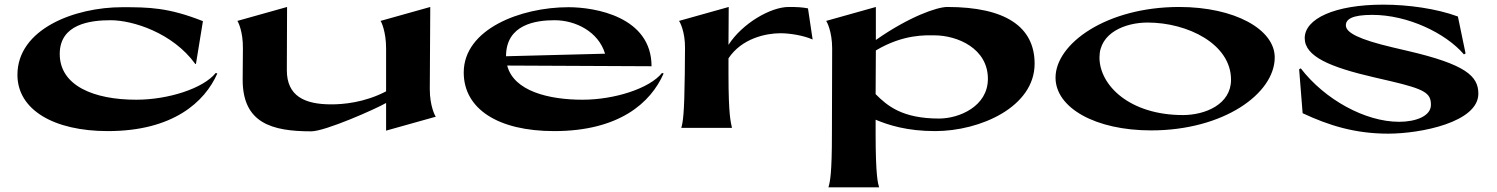

<svg xmlns="http://www.w3.org/2000/svg" viewBox="-20 -550 6440 826"><path d="M820 -275H823L853 -459C704 -518 620 -519 506 -519C300 -519 55 -425 55 -228C55 -78 211 14 444 14C724 14 861 -111 915 -234L908 -236C854 -169 703 -121 566 -121C384 -121 237 -181 237 -318C237 -446 367 -463 456 -463C551 -463 723 -409 820 -275Z M1829 -166 1831 -520 1617 -460C1620 -458 1641 -414 1641 -342V-157C1547 -108 1455 -101 1405 -101C1290 -101 1214 -137 1214 -248L1215 -520L1001 -460C1004 -458 1026 -414 1025 -342L1024 -209C1023 -20 1150 15 1319 15C1379 15 1596 -81 1641 -107V12L1855 -48C1852 -50 1829 -94 1829 -166Z M2366 -463C2457 -463 2555 -413 2583 -319L2157 -308C2157 -446 2287 -463 2366 -463ZM1975 -238C1975 -82 2122 14 2364 14C2644 14 2780 -108 2835 -234L2828 -236C2774 -169 2623 -121 2486 -121C2341 -121 2190 -158 2162 -268L2783 -265C2783 -478 2540 -519 2426 -519C2220 -519 1975 -425 1975 -238Z M2911 0H3129C3124 -25 3114 -51 3114 -231V-299C3171 -385 3275 -407 3338 -407C3376 -407 3436 -398 3476 -380L3456 -514C3430 -519 3409 -520 3373 -520C3295 -520 3173 -449 3114 -357L3115 -520L2901 -460C2904 -458 2928 -414 2927 -342L2926 -231C2924 -57 2918 -25 2911 0Z M3544 256H3762C3757 239 3747 207 3747 25V-35C3802 -12 3882 14 4003 14C4197 14 4431 -90 4431 -276C4431 -434 4307 -520 4055 -520C4012 -520 3892 -479 3748 -378V-520L3534 -460C3537 -458 3560 -414 3560 -342L3559 25C3559 199 3551 231 3544 256ZM3747 -145 3748 -333C3867 -404 3964 -398 3999 -398C4100 -398 4230 -341 4230 -211C4230 -92 4106 -40 4020 -40C3861 -40 3797 -95 3747 -145Z M4932 11C5245 11 5464 -148 5464 -303C5464 -424 5291 -520 5053 -520C4740 -520 4521 -362 4521 -216C4521 -86 4693 11 4932 11ZM5069 -55C4841 -55 4710 -182 4710 -303C4710 -409 4821 -453 4917 -453C5089 -453 5276 -361 5276 -207C5276 -101 5165 -55 5069 -55Z M5952 25C6092 25 6340 -24 6340 -147C6340 -223 6285 -273 6036 -331L5972 -346C5828 -380 5770 -409 5770 -441C5770 -468 5798 -486 5884 -486C6036 -486 6199 -408 6278 -316L6285 -320L6252 -479C6160 -513 6038 -530 5931 -530C5721 -530 5593 -469 5593 -386C5593 -307 5702 -261 5893 -217L5962 -201C6111 -166 6136 -149 6136 -99C6136 -50 6070 -26 5999 -26C5853 -26 5679 -122 5576 -256L5569 -252L5584 -63C5697 -10 5810 25 5952 25Z"/></svg>

Font: Coconat
Style: Bold
Weight: 900
Width: 8
Designer: Sara Lavazza
Foundry: Collletttivo
Version: Version 1.000;Glyphs 3.2 (3217)